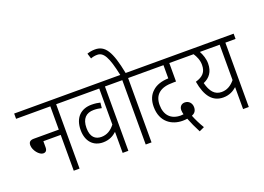

<svg xmlns="http://www.w3.org/2000/svg" viewBox="-128 -1228 2218 1612"><g transform="rotate(-20 980.5 -422.5)"><path d="M0 -622V-575H306V-367H83C47 -367 36 -351 36 -325C36 -280 81 -224 116 -224C139 -224 151 -237 151 -266V-320H306V0H358V-575H448V-622Z M885 -575V-622H435V-575H743V-253C711 -212 673 -187 622 -187C569 -187 529 -218 529 -300C529 -383 569 -422 638 -422C665 -422 687 -418 707 -413L712 -461C693 -466 665 -470 635 -470C540 -470 477 -411 477 -300C477 -198 535 -139 620 -139C677 -139 715 -162 743 -188V0H794V-575Z M1001 -575H1091V-622H996C956 -826 911 -896 821 -896C793 -896 771 -891 750 -884L765 -836C782 -843 801 -847 823 -847C880 -847 912 -792 948 -622H872V-575H949V0H1001Z M1413 51 1458 30C1433 -11 1411 -56 1396 -94C1421 -104 1438 -122 1438 -156C1438 -190 1415 -220 1377 -220C1350 -220 1328 -202 1328 -169C1328 -156 1331 -142 1334 -130C1325 -129 1317 -128 1309 -128C1221 -128 1172 -182 1172 -272C1172 -319 1187 -353 1214 -375C1243 -399 1283 -410 1346 -410H1369V-575H1501V-622H1078V-575H1317V-457C1257 -455 1206 -439 1172 -406C1140 -377 1120 -335 1120 -274C1120 -137 1215 -81 1309 -81C1326 -81 1339 -82 1351 -84C1365 -47 1391 10 1413 51Z M1961 -622H1489V-575H1586C1605 -546 1622 -510 1622 -467C1622 -403 1591 -370 1525 -351C1548 -217 1603 -148 1698 -148C1752 -148 1790 -170 1819 -196V0H1870V-575H1961ZM1583 -318C1639 -342 1674 -386 1674 -461C1674 -502 1660 -542 1642 -575H1819V-259C1788 -221 1750 -196 1700 -196C1638 -196 1603 -240 1583 -318Z"/></g></svg>

Font: Noto Sans Devanagari Condensed Light
Style: Regular
Weight: 300
Width: 3
Designer: Jelle Bosma - Monotype Design Team
Foundry: Monotype Imaging Inc.
Version: Version 2.004